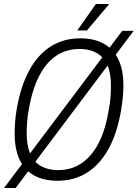

<svg xmlns="http://www.w3.org/2000/svg" viewBox="-26 -889 686 957"><path d="M261 12Q192 12 144 -14.5Q96 -41 71.5 -93.5Q47 -146 47 -223Q47 -252 49.5 -284Q52 -316 58 -349Q78 -462 120.5 -539.5Q163 -617 227 -657.5Q291 -698 374 -698Q443 -698 491 -671.5Q539 -645 564 -593Q589 -541 589 -463Q589 -434 586 -402.5Q583 -371 577 -337Q558 -225 515 -147Q472 -69 408 -28.5Q344 12 261 12ZM264 -41Q313 -41 353.5 -60Q394 -79 426 -116Q458 -153 480.5 -208Q503 -263 515 -335Q519 -356 521.5 -374Q524 -392 525 -407.5Q526 -423 526.5 -436.5Q527 -450 527 -462Q527 -526 508.5 -566Q490 -606 455 -625.5Q420 -645 371 -645Q322 -645 281.5 -626.5Q241 -608 209 -570.5Q177 -533 154.5 -478.5Q132 -424 119 -352Q115 -331 112.5 -313Q110 -295 109 -279.5Q108 -264 107.5 -251Q107 -238 107 -226Q107 -162 125.5 -121Q144 -80 179.5 -60.5Q215 -41 264 -41ZM-6 48 583 -735H640L52 48ZM359 -737 452 -869H516V-866L407 -737Z"/></svg>

Font: Archivo Condensed ExtraLight
Style: Italic
Weight: 250
Width: 3
Italic angle: -10°
Designer: Hector Gatti
Foundry: Omnibus-Type
Version: Version 2.001